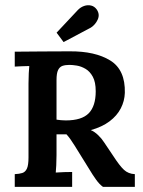

<svg xmlns="http://www.w3.org/2000/svg" viewBox="-20 -727 555 747"><path d="M37.4 0V-49.5Q54.6 -50.2 66.6 -53.9Q78.5 -57.6 84.7 -71Q90.9 -84.3 90.9 -114.8V-402.6Q90.9 -422.8 91.9 -441.7Q92.8 -460.6 93.9 -470.1Q82.1 -469.7 63.8 -469.2Q45.5 -468.6 37.4 -467.9V-525.9Q90.9 -526.6 144.1 -526.8Q197.3 -527 250.8 -527.3Q349.8 -528.1 408.9 -491.7Q467.9 -455.4 465.7 -365.6Q464.6 -333.7 449.9 -305.3Q435.3 -276.9 406.3 -255Q377.3 -233.2 333.3 -220.8Q347.6 -214.9 361.8 -201.3Q375.9 -187.8 385.4 -172.7L420.6 -120.3Q445.5 -81.8 462.4 -66.2Q479.3 -50.6 504.6 -49.5V0H380.6Q367.1 -9.5 353.9 -27.9Q340.7 -46.2 326 -70.8L270.3 -160.6Q260.7 -176 253.4 -186.1Q246.1 -196.2 238.7 -204.3Q227 -204.3 218.7 -204.3Q210.5 -204.3 199.9 -204.3V-123.9Q199.9 -103 198.9 -84.2Q198 -65.3 196.9 -55.7Q208.7 -56.8 230.7 -57.4Q252.7 -57.9 260.7 -57.9V0ZM235.8 -258.5Q298.1 -258.5 325.3 -286.4Q352.4 -314.3 352.4 -371.8Q352.4 -407.8 341 -428.5Q329.7 -449.2 312.8 -459.1Q295.9 -469 278.9 -471.8Q261.8 -474.5 250.1 -474.5Q234.3 -474.5 223.1 -470.7Q212 -466.8 205.9 -454.3Q199.9 -441.9 199.9 -415.5V-261.5Q208.3 -260.4 217.3 -259.4Q226.3 -258.5 235.8 -258.5ZM227.4 -563.3 200.2 -599.9 283.5 -688.7Q294.1 -699.3 307.5 -703.9Q320.9 -708.5 334.1 -705.5Q347.3 -702.6 356.4 -690.1Q369.3 -671.1 360.3 -651.1Q351.3 -631.1 333.7 -619.7Z"/></svg>

Font: Parastoo
Style: Regular
Weight: 400
Foundry: Saber Rastikerdar (saber.rastikerdar@gmail.com)
Version: Version 3.000